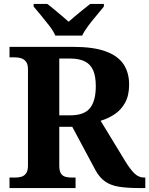

<svg xmlns="http://www.w3.org/2000/svg" viewBox="-20 -951 755 971"><path d="M28.1 0V-53H55.6Q72.4 -53 87.1 -56.9Q101.9 -60.9 111.6 -73.9Q121.4 -87 121.4 -113.1V-599.9Q121.4 -627 111.1 -639.8Q100.7 -652.6 85.7 -656.8Q70.7 -661 55.6 -661H28.1V-714H350.5Q452 -714 514.2 -691.3Q576.4 -668.7 604.7 -626.2Q633 -583.7 633 -523.3Q633 -468 612.5 -431.2Q591.9 -394.4 559.3 -373Q526.7 -351.6 488.9 -340.2L612.6 -137.1Q639.2 -93.6 660.6 -73.3Q681.9 -53 709.5 -53H714.8V0H681.6Q622 0 580.8 -6.8Q539.6 -13.6 511.7 -33.1Q483.7 -52.6 463 -90L345.4 -309.8H279.8V-113.1Q279.8 -87 288.1 -73.9Q296.4 -60.9 310.9 -56.9Q325.3 -53 342.7 -53H362.1V0ZM335.3 -367.8Q406.5 -367.8 435.5 -404.8Q464.5 -441.7 464.5 -515.1Q464.5 -565.6 450.7 -596.4Q436.9 -627.1 407.8 -641.1Q378.7 -655 333.3 -655H279.8V-367.8ZM259.9 -771Q249.9 -794 229.6 -820.5Q209.3 -847 187.6 -873Q166 -899 150 -918V-931H219.2Q233.6 -920.6 252.9 -904.2Q272.1 -887.8 292.2 -871.3Q312.2 -854.8 327.2 -841.2Q342.2 -854.8 362.2 -871.3Q382.3 -887.8 402.3 -904.2Q422.4 -920.6 436.2 -931H505.4V-918Q490.4 -899 468.3 -873Q446.1 -847 426.3 -820.5Q406.5 -794 395.5 -771Z"/></svg>

Font: Noto Serif Gurmukhi
Style: Regular
Weight: 400
Designer: Vaibhav Singh and the Monotype Design Team
Foundry: Monotype Imaging Inc.
Version: Version 2.003